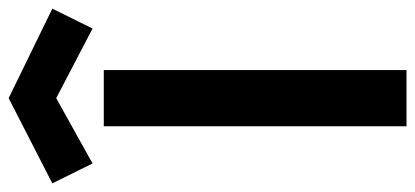

<svg xmlns="http://www.w3.org/2000/svg" viewBox="-315 -682 960 444"><g transform="rotate(-90 165.0 -460.0)"><path d="M95 -700V0H225V-700ZM-37 -819 9 -726 160 -810 321 -726 367 -819 160 -920Z"/></g></svg>

Font: KT Kiyosuna Sans Bold
Style: Regular
Weight: 700
Designer: [Zen Kaku Gothic] Yoshimichi Ohira
Version: Version 1.010;Glyphs 3.1.2 (3151)